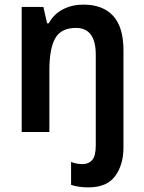

<svg xmlns="http://www.w3.org/2000/svg" viewBox="-20 -572 626 832"><path d="M363 240Q320 240 288 229V130Q301 135 313 137Q325 139 339 139Q364 139 379.5 121.5Q395 104 395 58V-335Q395 -451 309 -451Q245 -451 219.5 -406.5Q194 -362 194 -267V0H74V-542H168L184 -471H191Q214 -512 253.5 -532Q293 -552 341 -552Q426 -552 470.5 -503Q515 -454 515 -354V67Q515 142 479 191Q443 240 363 240Z"/></svg>

Font: Noto Sans Gurmukhi UI SemiCondensed SemiBold
Style: Regular
Weight: 600
Width: 4
Designer: Jelle Bosma - Monotype Design Team
Foundry: Monotype Imaging Inc.
Version: Version 2.004; ttfautohint (v1.8.4.7-5d5b)